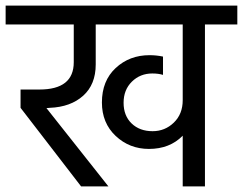

<svg xmlns="http://www.w3.org/2000/svg" viewBox="-42 -662 863 682"><path d="M801 -642V-575H686V0H607V-180Q561 -133 487 -133Q418 -133 369 -179Q320 -225 320 -298Q320 -375 369 -420.5Q418 -466 489 -466Q514 -466 537 -461V-396Q521 -401 499 -401Q456 -401 426.5 -372Q397 -343 397 -297Q397 -251 425.5 -223.5Q454 -196 500 -196Q544 -196 575.5 -226.5Q607 -257 607 -306V-575H298V-433Q298 -362 253.5 -322Q209 -282 135 -279L123 -278L343 0H246L31 -279V-344H98Q220 -344 220 -441V-575H-22V-642Z"/></svg>

Font: Hind Regular
Style: Regular
Weight: 400
Designer: Manushi Parikh, Satya Rajpurohit
Foundry: Indian Type Foundry
Version: Version 1.201;PS 1.0;hotconv 1.0.78;makeotf.lib2.5.61930; tt